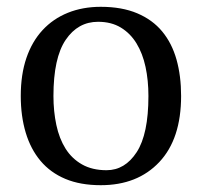

<svg xmlns="http://www.w3.org/2000/svg" viewBox="-20 -532 593 564"><path d="M41 0ZM41 -250Q41 -313 57.5 -361.5Q74 -410 105 -443.5Q136 -477 179.5 -494.5Q223 -512 276 -512Q338 -512 383 -493Q428 -474 456.5 -439.5Q485 -405 498.5 -357Q512 -309 512 -250Q512 -124 448 -56Q384 12 276 12Q216 12 172 -6.5Q128 -25 99 -59.5Q70 -94 55.5 -142.5Q41 -191 41 -250ZM137 -250Q137 -205 145.5 -165Q154 -125 172.5 -95.5Q191 -66 221 -49Q251 -32 293 -32Q347 -32 381.5 -85Q416 -138 416 -250Q416 -296 407.5 -335.5Q399 -375 381 -404.5Q363 -434 335 -451Q307 -468 268 -468Q209 -468 173 -415Q137 -362 137 -250Z"/></svg>

Font: PT Serif
Style: Regular
Weight: 400
Designer: A.Korolkova, O.Umpeleva, V.Yefimov
Foundry: ParaType Ltd
Version: Version 1.000W OFL; ttfautohint (v1.6)